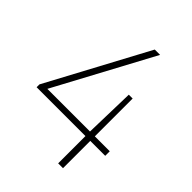

<svg xmlns="http://www.w3.org/2000/svg" viewBox="-212 -847 955 955"><g transform="rotate(45 265.0 -370.0)"><path d="M26 -192V-212L309 -740H346.5L62.5 -211L55 -224H508.5V-192ZM369.5 0V-224L376.5 -490H403.5V0Z"/></g></svg>

Font: Encode Sans SC SemiCondensed Thin
Style: Regular
Weight: 250
Width: 4
Designer: Multiple Designers
Foundry: Impallari Type
Version: Version 3.002